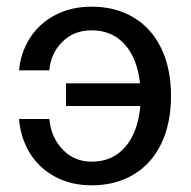

<svg xmlns="http://www.w3.org/2000/svg" viewBox="-20 -542 574 576"><path d="M255 14Q194 14 146 -11.5Q98 -37 70 -82Q42 -127 37 -185H128Q133 -130 168 -93.5Q203 -57 255 -57Q318 -57 356 -101.5Q394 -146 401 -224H178V-292H400Q392 -367 354 -409Q316 -451 255 -451Q201 -451 166.5 -416Q132 -381 128 -331H37Q42 -384 69.5 -427.5Q97 -471 145 -496.5Q193 -522 255 -522Q327 -522 381 -489.5Q435 -457 464 -396.5Q493 -336 493 -254Q493 -172 464 -111.5Q435 -51 381 -18.5Q327 14 255 14Z"/></svg>

Font: CST
Style: Regular
Weight: 400
Version: Version 1.00